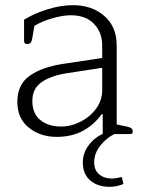

<svg xmlns="http://www.w3.org/2000/svg" viewBox="-20 -518 558 742"><path d="M300 110Q300 75 321 45.5Q342 16 375 0H377V-77H373Q345 -37 301.5 -13Q258 11 199 11Q136 11 91.5 -24.5Q47 -60 47 -124Q47 -192 95 -225.5Q143 -259 223 -271L375 -294V-342Q375 -393 343 -426Q311 -459 254 -459Q222 -459 181 -447Q140 -435 113 -418L105 -372Q103 -358 98.5 -353Q94 -348 85 -348Q73 -348 73 -359V-442Q112 -466 163.5 -482Q215 -498 262 -498Q335 -498 383 -456.5Q431 -415 431 -342V-37L470 -29Q483 -26 488 -22Q493 -18 493 -10Q493 0 484 0H422Q390 16 367 45.5Q344 75 344 109Q344 140 363.5 156Q383 172 413 172Q427 172 451 166L457 193Q432 204 403 204Q358 204 329 179.5Q300 155 300 110ZM375 -170V-256L238 -235Q175 -225 140 -200Q105 -175 105 -128Q105 -79 136 -54Q167 -29 216 -29Q255 -29 292 -48Q329 -67 352 -99Q375 -131 375 -170Z"/></svg>

Font: Maitree Light
Style: Regular
Weight: 300
Designer: CadsonDemak Team
Foundry: CadsonDemak
Version: Version 1.001